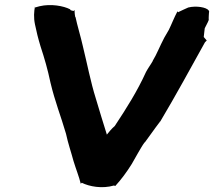

<svg xmlns="http://www.w3.org/2000/svg" viewBox="-20 -756 857 768"><path d="M120 -731C116 -710 114 -686 120 -658C126 -629 132 -604 142 -571C159 -519 170 -481 182 -425C200 -349 224 -290 244 -221C252 -183 265 -146 274 -112C284 -79 296 -50 303 -21L307 -25C337 -10 388 0 436 -14L441 -12C465 -38 487 -68 507 -100L532 -144C541 -159 549 -174 558 -186C558 -186 559 -187 559 -187C559 -187 559 -186 559 -186C580 -214 598 -241 619 -268V-269L621 -270C683 -374 741 -481 800 -587L807 -594L795 -608C797 -623 798 -639 799 -643C802 -650 811 -665 815 -676C814 -683 816 -704 816 -707L817 -708L815 -714C806 -727 765 -734 733 -726C723 -721 705 -714 692 -707L690 -711C676 -685 666 -658 655 -636C649 -626 643 -615 637 -605C619 -571 607 -539 591 -513V-512C582 -496 573 -485 564 -468C529 -391 486 -323 439 -252C425 -240 416 -228 407 -217C407 -217 408 -218 407 -219C392 -265 378 -314 363 -363C343 -426 328 -504 311 -573C304 -605 288 -658 282 -688C282 -688 281 -687 281 -687C281 -687 281 -688 281 -688C278 -703 279 -705 278 -716L274 -712L263 -715L260 -719C235 -732 184 -742 138 -731C138 -731 120 -726 120 -726C120 -726 120 -731 120 -731Z"/></svg>

Font: Hussar Pisanka
Style: BlkKur
Weight: 700
Designer: Robert Jablonski
Foundry: Cannot Into Space Fonts
Version: Version 1.070